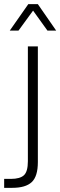

<svg xmlns="http://www.w3.org/2000/svg" viewBox="-25 -753 290 923"><path d="M-5 150V107H27Q71 107 90 89.5Q109 72 109 22V-530H157V26Q157 95 127.5 122.5Q98 150 34 150ZM22 -606 111 -733H157L245 -606H203L134 -702L64 -606Z"/></svg>

Font: Geist ExtLt
Style: Regular
Weight: 400
Designer: Basement.studio, Andrés Briganti, Mateo Zaragoza
Foundry: Basement.studio, Vercel, Andrés Briganti, Guido Ferreyra, Mateo Zaragoza
Version: Version 1.401